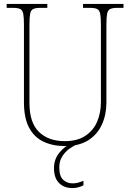

<svg xmlns="http://www.w3.org/2000/svg" viewBox="-20 -734 663 978"><path d="M311 10Q249 10 201.5 -12.5Q154 -35 128 -84Q102 -133 102 -214V-607Q102 -645 98.5 -663.5Q95 -682 83 -688Q71 -694 46 -694H14V-714H221V-694H186Q161 -694 149 -688Q137 -682 133.5 -663.5Q130 -645 130 -606V-210Q130 -109 178.5 -62Q227 -15 310 -15Q375 -15 416 -43Q457 -71 475.5 -116Q494 -161 494 -213V-606Q494 -645 490.5 -663.5Q487 -682 475 -688Q463 -694 438 -694H403V-714H609V-694H578Q553 -694 541 -688Q529 -682 525.5 -663.5Q522 -645 522 -606V-211Q522 -150 499 -99.5Q476 -49 429.5 -19.5Q383 10 311 10ZM349 224Q306 224 280.5 198Q255 172 255 123Q255 77 282.5 43.5Q310 10 341 0H375Q357 7 335 22.5Q313 38 297.5 62Q282 86 282 118Q282 164 302 182Q322 200 349 200Q364 200 375.5 197Q387 194 405 187V210Q391 217 377.5 220.5Q364 224 349 224Z"/></svg>

Font: Noto Serif Hebrew SemiCondensed Thin
Style: Regular
Weight: 100
Width: 4
Designer: Monotype Design Team
Foundry: Monotype Imaging Inc.
Version: Version 2.004; ttfautohint (v1.8.4.7-5d5b)